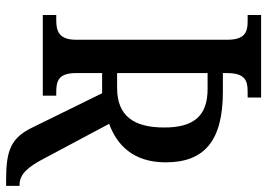

<svg xmlns="http://www.w3.org/2000/svg" viewBox="-143 -611 874 628"><g transform="rotate(90 294.0 -297.0)"><path d="M569 120H588V76H584C550 76 526 49 498 -5L385 -217C451 -241 511 -293 511 -402C511 -528 441 -589 280 -589H219V-602C219 -659 241 -670 279 -670H299V-714H29V-670H51C87 -670 110 -659 110 -603V-109C110 -52 81 -44 46 -44H29V0H293V-44H281C244 -44 219 -52 219 -109V-194H285L395 30C430 105 472 120 569 120ZM267 -243H219V-539H271C360 -539 397 -493 397 -397C397 -297 359 -243 267 -243Z"/></g></svg>

Font: Noto Serif Condensed Medium
Style: Regular
Weight: 500
Width: 3
Designer: Monotype Design Team
Foundry: Monotype Imaging Inc.
Version: Version 2.015